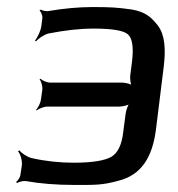

<svg xmlns="http://www.w3.org/2000/svg" viewBox="-20 -514 504 544"><path d="M53 -1C92 6 138 10 190 10C249 10 269 11 316 -2C380 -18 412 -68 422 -148L444 -326C450 -376 447 -416 427 -442C408 -466 392 -480 354 -487C311 -493 293 -494 242 -494C202 -494 161 -490 119 -483C112 -481 99 -484 96 -487L92 -484C96 -481 101 -470 100 -463L97 -439C95 -426 86 -407 79 -399L82 -397C89 -405 105 -416 117 -419C163 -428 205 -433 245 -433C296 -433 329 -428 342 -417C355 -406 359 -380 354 -339L349 -300C348 -291 350 -274 354 -269L356 -271C352 -276 335 -280 326 -280H122C113 -280 99 -286 95 -291L92 -289C97 -284 101 -269 100 -260L96 -232C95 -223 88 -208 82 -203L84 -201C89 -206 105 -212 114 -212H318C327 -212 345 -216 350 -221L348 -223C343 -218 337 -201 336 -192L329 -139C325 -104 314 -81 296 -70C277 -59 242 -53 189 -53C150 -53 110 -57 70 -66C57 -69 41 -80 35 -88L31 -85C38 -78 43 -60 42 -46L38 -20C38 -13 31 -2 26 1L28 5C33 1 46 -2 53 -1Z"/></svg>

Font: Gamestation Storm Oblique 
Style: Italic
Weight: 400
Designer: Jonas Hecksher
Foundry: Jonas Hecksher, Playtypeª, e-types AS
Version: Version 1.003